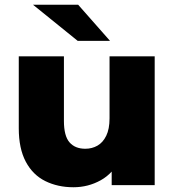

<svg xmlns="http://www.w3.org/2000/svg" viewBox="-20 -779 732 808"><path d="M289 9Q223 9 170.5 -17Q118 -43 88.5 -98.5Q59 -154 59 -239V-542H249V-270Q249 -207 272.5 -180Q296 -153 339 -153Q367 -153 390 -166Q413 -179 427 -207.5Q441 -236 441 -281V-542H631V0H450V-153L485 -110Q457 -50 404 -20.5Q351 9 289 9ZM307 -607 119 -759H309L443 -607Z"/></svg>

Font: Montserrat Thin ExtraBold
Style: Regular
Weight: 800
Version: Version 9.000